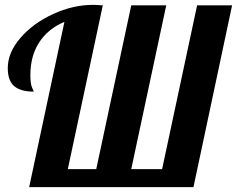

<svg xmlns="http://www.w3.org/2000/svg" viewBox="-20 -770 975 790"><path d="M245 -680Q178 -652 141.5 -596Q105 -540 105 -461Q105 -424 112 -409.5Q119 -395 119 -393Q65 -393 38.5 -415.5Q12 -438 12 -490Q12 -554 64.5 -614.5Q117 -675 199 -712.5Q281 -750 363 -750Q377 -750 403 -748L259 -74H376L520 -748H664L520 -74H647L791 -748H935L776 0H100Z"/></svg>

Font: Lobster
Style: Regular
Weight: 400
Designer: Impallari Type
Foundry: Impallari Type
Version: Version 2.100